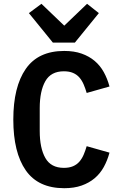

<svg xmlns="http://www.w3.org/2000/svg" viewBox="-20 -978 640 1010"><path d="M318 12Q181 12 115.5 -82Q50 -176 50 -349Q50 -521 115.5 -615.5Q181 -710 318 -710Q370 -710 409.5 -696Q449 -682 478 -657.5Q507 -633 526 -598.5Q545 -564 556 -523L436 -489Q429 -513 420 -534Q411 -555 397.5 -570.5Q384 -586 364 -594.5Q344 -603 316 -603Q248 -603 218.5 -551Q189 -499 189 -409V-289Q189 -199 218.5 -147Q248 -95 316 -95Q344 -95 364 -103.5Q384 -112 397.5 -127.5Q411 -143 420 -164Q429 -185 436 -209L556 -175Q545 -134 526 -99.5Q507 -65 478 -40.5Q449 -16 409.5 -2Q370 12 318 12ZM258 -754 132 -909 198 -958 318 -843 438 -958 500 -909 374 -754Z"/></svg>

Font: IBM Plex Mono SemiBold
Style: Regular
Weight: 600
Monospace: yes
Designer: Mike Abbink, Paul van der Laan, Pieter van Rosmalen
Foundry: Bold Monday
Version: Version 2.3